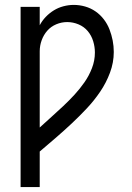

<svg xmlns="http://www.w3.org/2000/svg" viewBox="-20 -548 540 783"><path d="M64 215V-520H142V-445Q152 -464 167 -479.5Q182 -495 200 -506Q218 -517 239 -522.5Q260 -528 281 -528Q304 -528 327 -521.5Q350 -515 369.5 -501.5Q389 -488 403.5 -469Q418 -450 426.5 -428Q435 -406 439.5 -383Q444 -360 444 -336Q444 -293 428.5 -251.5Q413 -210 388.5 -174Q364 -138 334.5 -106.5Q305 -75 273 -45Q241 -15 208 13.5Q175 42 142 70V215ZM142 -28Q166 -50 190 -71.5Q214 -93 238 -115.5Q262 -138 284 -162Q306 -186 324.5 -212.5Q343 -239 355 -270Q367 -301 367 -334Q367 -357 360 -380Q353 -403 338 -421Q323 -439 300.5 -448.5Q278 -458 254 -458Q231 -458 209.5 -449Q188 -440 173 -423Q158 -406 150 -384Q142 -362 142 -339Z"/></svg>

Font: Iosevka Term SS14
Style: Regular
Weight: 400
Monospace: yes
Designer: Belleve Invis
Foundry: Belleve Invis
Version: Version 24.1.1; ttfautohint (v1.8.4)